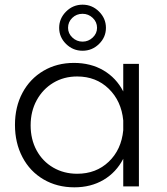

<svg xmlns="http://www.w3.org/2000/svg" viewBox="-20 -797 712 821"><path d="M433 -678Q433 -638 403.5 -609Q374 -580 333 -580Q292 -580 262.5 -609Q233 -638 233 -678Q233 -718 262.5 -747.5Q292 -777 333 -777Q374 -777 403.5 -747.5Q433 -718 433 -678ZM271 -678Q271 -654 289.5 -636.5Q308 -619 333 -619Q358 -619 376.5 -636.5Q395 -654 395 -678Q395 -703 376.5 -720.5Q358 -738 333 -738Q307 -738 289 -720.5Q271 -703 271 -678ZM574 -524V0H507V-118Q477 -60 423 -28Q369 4 298 4Q224 4 166 -30Q108 -64 76 -125Q44 -186 44 -263Q44 -340 76 -400Q108 -460 165.5 -494Q223 -528 296 -528Q368 -528 422.5 -496Q477 -464 507 -406V-524ZM507 -240V-282Q499 -365 445 -417.5Q391 -470 310 -470Q253 -470 208 -443Q163 -416 137 -368.5Q111 -321 111 -261Q111 -201 136.5 -154Q162 -107 207.5 -80.5Q253 -54 310 -54Q391 -54 445 -105.5Q499 -157 507 -240Z"/></svg>

Font: TypoPRO Montserrat Alternates
Style: Regular
Weight: 300
Designer: Julieta Ulanovsky
Foundry: Julieta Ulanovsky
Version: Version 6.001